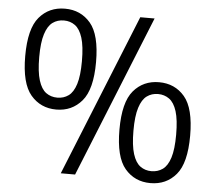

<svg xmlns="http://www.w3.org/2000/svg" viewBox="-53 -807 982 875"><g transform="rotate(5 438.0 -370.0)"><path d="M209.5 -287.5Q137.5 -287.5 92.5 -340.5Q47.5 -393.5 47.5 -518.5Q47.5 -643.5 92.2 -696.2Q137 -749 209.5 -749Q282 -749 326.8 -696.2Q371.5 -643.5 371.5 -518.5Q371.5 -393.5 326.2 -340.5Q281 -287.5 209.5 -287.5ZM255.5 0 554.5 -740H620L321 0ZM209.5 -342Q238.5 -342 260.5 -357.8Q282.5 -373.5 294.8 -412Q307 -450.5 307 -517.5Q307 -585.5 294.8 -624.2Q282.5 -663 260.5 -679Q238.5 -695 209.5 -695Q180 -695 158 -679Q136 -663 123.8 -624.5Q111.5 -586 111.5 -519Q111.5 -451.5 123.8 -412.8Q136 -374 158 -358Q180 -342 209.5 -342ZM666 9Q594 9 549.2 -43.8Q504.5 -96.5 504.5 -222Q504.5 -347 549.2 -399.8Q594 -452.5 666 -452.5Q738.5 -452.5 783.2 -399.8Q828 -347 828 -222Q828 -96.5 783.2 -43.8Q738.5 9 666 9ZM666 -45.5Q695 -45.5 717.2 -61.2Q739.5 -77 751.8 -115.5Q764 -154 764 -221Q764 -289 751.8 -327.8Q739.5 -366.5 717.2 -382.5Q695 -398.5 666 -398.5Q637 -398.5 615 -382.5Q593 -366.5 580.8 -328Q568.5 -289.5 568.5 -222.5Q568.5 -155 580.8 -116.2Q593 -77.5 615 -61.5Q637 -45.5 666 -45.5Z"/></g></svg>

Font: Encode Sans Semi Condensed
Style: Regular
Weight: 400
Width: 4
Designer: Multiple Designers
Foundry: Impallari Type
Version: Version 3.000; ttfautohint (v1.8.3) -l 8 -r 50 -G 200 -x 14 